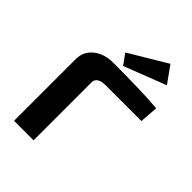

<svg xmlns="http://www.w3.org/2000/svg" viewBox="-262 -1068 1196 1196"><g transform="rotate(45 335.5 -470.0)"><path d="M601 -830 323 -722 273 -791 522 -940ZM264 -693Q537 -693 655 -681L646 -560H332Q256 -560 256 -510V0H84V-544Q84 -610 135 -651.5Q186 -693 264 -693Z"/></g></svg>

Font: Exo 2 Expanded
Style: Bold
Weight: 700
Width: 7
Designer: Natanael Gama
Version: Version 1.001;PS 001.001;hotconv 1.0.70;makeotf.lib2.5.58329